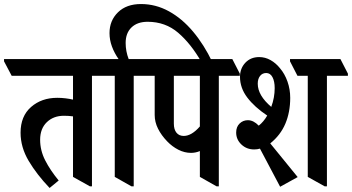

<svg xmlns="http://www.w3.org/2000/svg" viewBox="-68 -917 1745 952"><path d="M178 15Q114 -52 74 -119.5Q34 -187 34 -259Q34 -341 86 -386.5Q138 -432 216 -432Q236 -432 257 -429.5Q278 -427 294 -423V-541H-10L-48 -613V-624H455L492 -552V-541H388V7H378L294 -40V-340Q273 -343 249 -343Q197 -343 164 -311Q131 -279 131 -224Q131 -171 156 -122Q181 -73 223 -22Z M584 7 501 -40V-541H434L396 -613V-624H520Q499 -654 487 -686.5Q475 -719 475 -753Q475 -815 517 -856Q559 -897 631 -897Q704 -897 769.5 -861Q835 -825 889.5 -760Q944 -695 985 -609H931Q879 -700 815.5 -754.5Q752 -809 664 -809Q613 -809 584 -781Q555 -753 555 -704Q555 -663 570 -624H662L699 -552V-541H595V7Z M879 -159Q847 -159 816.5 -174.5Q786 -190 761 -216Q732 -246 715.5 -279Q699 -312 699 -347V-541H642L604 -613V-624H1084L1121 -552V-541H1017V7H1006L923 -40V-168Q902 -159 879 -159ZM794 -304Q794 -275 807 -259Q820 -243 843 -243Q882 -243 923 -290V-541H794Z M1321 9 1221 -180Q1208 -176 1192 -176Q1155 -176 1129 -200.5Q1103 -225 1103 -260Q1103 -288 1120 -304.5Q1137 -321 1161 -321Q1189 -321 1215 -294Q1239 -313 1257 -344Q1194 -386 1158 -433.5Q1122 -481 1122 -536Q1122 -578 1148.5 -606Q1175 -634 1217 -634Q1247 -634 1273.5 -619Q1300 -604 1320 -579Q1344 -551 1357.5 -512.5Q1371 -474 1371 -432Q1371 -361 1347 -304Q1323 -247 1272 -206L1408 -39ZM1542 7 1458 -40V-541H1407L1370 -613V-624H1620L1657 -552V-541H1553V7ZM1210 -502Q1210 -444 1277 -387Q1294 -433 1294 -480Q1294 -514 1283 -534.5Q1272 -555 1252 -555Q1233 -555 1221.5 -540.5Q1210 -526 1210 -502Z"/></svg>

Font: Noto Serif Devanagari ExtraCondensed SemiBold
Style: Regular
Weight: 600
Width: 2
Designer: Universal Thirst, Indian Type Foundry and the Monotype Design Team
Foundry: Monotype Imaging Inc.
Version: Version 2.004; ttfautohint (v1.8.4.7-5d5b)